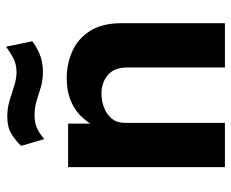

<svg xmlns="http://www.w3.org/2000/svg" viewBox="-84 -678 762 633"><g transform="rotate(-90 296.5 -361.0)"><path d="M62.5 0V-517H206V-444Q218 -463 237.2 -480.8Q256.5 -498.5 286 -510Q315.5 -521.5 356 -521.5Q403.5 -521.5 444.8 -503Q486 -484.5 511.5 -444.8Q537 -405 537 -341V0H391V-323Q391 -365 366 -386Q341 -407 305 -407Q281 -407 258.8 -398.5Q236.5 -390 222.5 -373Q208.5 -356 208.5 -331V0ZM155 -595.5 132.5 -672Q150.5 -690.5 172.5 -704Q194.5 -717.5 228.5 -717.5Q256.5 -717.5 281.8 -710Q307 -702.5 330.2 -694.8Q353.5 -687 376 -687Q402.5 -687 423 -698.2Q443.5 -709.5 459.5 -721.5L477.5 -635Q462 -622.5 436 -611.2Q410 -600 376.5 -600Q348.5 -600 325.8 -607Q303 -614 281 -620.8Q259 -627.5 233.5 -627.5Q208 -627.5 191.2 -619.8Q174.5 -612 155 -595.5Z"/></g></svg>

Font: Public Sans Thin
Style: Bold
Weight: 700
Version: Version 2.001